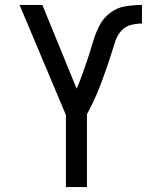

<svg xmlns="http://www.w3.org/2000/svg" viewBox="-20 -755 616 775"><path d="M246 0H331V-294Q342 -314 352 -334.5Q362 -355 371 -376Q380 -397 388 -418.5Q396 -440 403.5 -461.5Q411 -483 418.5 -504.5Q426 -526 432.5 -548Q439 -570 446.5 -591.5Q454 -613 469.5 -630.5Q485 -648 507.5 -654Q530 -660 553 -660V-735Q519 -735 485.5 -729.5Q452 -724 424.5 -703Q397 -682 381.5 -652Q366 -622 356.5 -589.5Q347 -557 336.5 -525Q326 -493 314.5 -461Q303 -429 290 -398H289L151 -735H59L246 -291Z"/></svg>

Font: Iosevka Sparkle
Style: Regular
Weight: 400
Designer: Belleve Invis
Foundry: Belleve Invis
Version: Version 4.5.0; ttfautohint (v1.8.3)